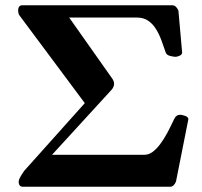

<svg xmlns="http://www.w3.org/2000/svg" viewBox="-20 -713 772 733"><path d="M67.9 0Q51.3 0 51.3 -19.5Q51.3 -24.4 54.9 -32.5Q58.6 -40.5 71.8 -60.1L303.7 -319.3L54.2 -654.3Q51.3 -658.2 50.3 -663.3Q49.3 -668.5 49.3 -672.4Q49.3 -692.9 65.4 -692.9H638.2Q652.3 -692.4 661.1 -672.9L675.3 -512.7Q675.3 -504.4 665.5 -500.2Q655.8 -496.1 650.4 -496.1Q642.6 -496.1 629.4 -499.5Q616.2 -502.9 612.8 -512.2Q605 -535.2 596.4 -558.6Q587.9 -582 575.7 -601.8Q563.5 -621.6 545.9 -633.8Q528.3 -646 502 -646H244.1L407.7 -414.1Q415.5 -403.8 415.5 -393.1Q415.5 -381.3 405.8 -370.1L178.7 -122.1H531.2Q547.4 -122.1 562.3 -132.8Q577.1 -143.6 591.3 -162.4Q605.5 -181.2 618.7 -205.8Q631.8 -230.5 645 -258.8Q652.3 -274.9 668.5 -274.9Q673.8 -274.9 686.3 -270.8Q698.7 -266.6 699.2 -258.3L651.9 -20Q644 -0.5 629.9 0Z"/></svg>

Font: Gelasio
Style: Regular
Weight: 400
Designer: Eben Sorkin
Foundry: Eben Sorkin
Version: Version 1.008